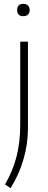

<svg xmlns="http://www.w3.org/2000/svg" viewBox="-20 -756 248 996"><path d="M6 201Q46 132 65.5 57.5Q85 -17 85 -112V-540H125V-92Q125 -8 101.5 71.5Q78 151 35 220ZM101 -672Q69 -672 69 -704Q69 -736 101 -736Q116 -736 125 -727.5Q134 -719 134 -704Q134 -689 125 -680.5Q116 -672 101 -672Z"/></svg>

Font: Encode Sans Normal
Style: Thin
Weight: 100
Designer: Pablo Impallari, Andres Torresi
Foundry: Pablo Impallari, Andres Torresi
Version: Version 1.000; ttfautohint (v1.00) -l 8 -r 50 -G 200 -x 14 -